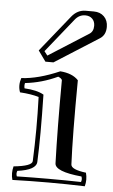

<svg xmlns="http://www.w3.org/2000/svg" viewBox="-54 -774 490 832"><g transform="rotate(5 191.0 -358.0)"><path d="M240 -694 122 -547 136 -529 309 -639Q327 -650 327 -675Q327 -694 315.5 -705.5Q304 -717 285 -717Q258 -717 240 -694ZM97 -548 224 -706Q249 -737 285 -737H320Q348 -737 365 -720Q382 -703 382 -675Q382 -640 357 -624L165 -502H130ZM329 -20Q213 -31 212 -67Q207 -216 208 -429Q204 -437 191 -442Q123 -410 50 -402Q47 -390 50 -379Q105 -376 134 -359Q138 -177 133 -67Q132 -31 50 -20Q45 -8 50 4Q190 1 329 4Q334 -8 329 -20ZM347 -38Q355 -8 347 21Q190 16 32 21Q24 -8 32 -38Q112 -46 113 -68Q119 -207 114 -347Q81 -357 32 -360Q21 -389 32 -422Q106 -426 198 -466Q251 -462 277 -434Q275 -194 281 -68Q282 -46 347 -38Z"/></g></svg>

Font: Jacques Francois Shadow
Style: Regular
Weight: 400
Designer: Alexei Vanyashin, Nikita Kanarev (i@xarsok.ru)
Foundry: Cyreal (www.cyreal.org)
Version: Version 1.003